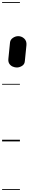

<svg xmlns="http://www.w3.org/2000/svg" viewBox="-25 -1349 273 1832"><path d="M135.5 -705Q116.5 -705 96.5 -713.5Q76.5 -722 64.2 -740.5Q52 -759 55 -788L70.5 -943Q73.5 -971 98 -987.5Q122.5 -1004 148.5 -1004Q181.5 -1004 206 -981.2Q230.5 -958.5 227.5 -919.5L212 -766Q210 -735.5 185.2 -720.2Q160.5 -705 135.5 -705ZM135.5 -705Q116.5 -705 96.5 -713.5Q76.5 -722 64.2 -740.5Q52 -759 55 -788L70.5 -943Q73.5 -971 98 -987.5Q122.5 -1004 148.5 -1004Q181.5 -1004 206 -981.2Q230.5 -958.5 227.5 -919.5L212 -766Q210 -735.5 185.2 -720.2Q160.5 -705 135.5 -705ZM-5 455H165V463H-5ZM-5 -16H165V0H-5ZM-5 -549H165V-541H-5ZM-5 -1329H165V-1321H-5Z"/></svg>

Font: Edu SA Dotted Guide
Style: Regular
Weight: 400
Designer: Tina and Corey Anderson, Eben Sorkin, Mirko Velimirovic
Foundry: Google for Education
Version: Version 2.000